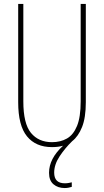

<svg xmlns="http://www.w3.org/2000/svg" viewBox="-20 -734 526 971"><path d="M254 139Q254 193 308 193Q319 193 329 191Q339 189 343 188V211Q337 213 327.5 215Q318 217 307 217Q273 217 250.5 198Q228 179 228 140Q228 68 299 3Q274 10 243 10Q161 10 116.5 -44.5Q72 -99 72 -217V-714H98V-221Q98 -109 136.5 -62Q175 -15 243 -15Q286 -15 318.5 -33.5Q351 -52 369.5 -97Q388 -142 388 -221V-714H414V-217Q414 -139 395 -91.5Q376 -44 345 -20Q309 15 281.5 56.5Q254 98 254 139Z"/></svg>

Font: Noto Sans Gujarati ExtraCondensed Thin
Style: Regular
Weight: 100
Width: 2
Designer: Jelle Bosma - Monotype Design Team, Universal Thirst
Foundry: Monotype Imaging Inc.
Version: Version 2.106; ttfautohint (v1.8.4.7-5d5b)